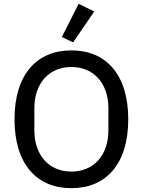

<svg xmlns="http://www.w3.org/2000/svg" viewBox="-20 -974 748 1006"><path d="M474 -914 392 -954 304 -780 363 -752ZM354 12C535 12 652 -114 652 -349C652 -584 535 -710 354 -710C173 -710 56 -584 56 -349C56 -114 173 12 354 12ZM354 -75C238 -75 160 -159 160 -292V-406C160 -539 238 -623 354 -623C470 -623 548 -539 548 -406V-292C548 -159 470 -75 354 -75Z"/></svg>

Font: IBM Plex Thai Text
Style: Regular
Weight: 450
Designer: Mike Abbink, Paul van der Laan, Pieter van Rosmalen, Ben Mitchell, Mark Frömberg
Foundry: Bold Monday
Version: Version 1.0